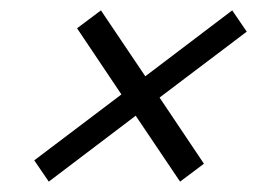

<svg xmlns="http://www.w3.org/2000/svg" viewBox="-20 -403 540 370"><path d="M46 -94 214 -221 128.5 -348.5 174.5 -383 260 -256 427.5 -383 455.5 -342 287.5 -215 373 -87.5 327 -53 241.5 -180 74 -53Z"/></svg>

Font: Newsreader 16pt SemiBold
Style: Italic
Weight: 600
Italic angle: -17°
Designer: Hugues Gentile
Foundry: Production Type
Version: Version 1.003; ttfautohint (v1.8.3)